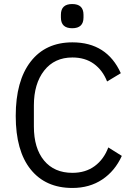

<svg xmlns="http://www.w3.org/2000/svg" viewBox="-20 -920 661 952"><path d="M282 -833V-847Q282 -900 338 -900Q394 -900 394 -847V-833Q394 -780 338 -780Q282 -780 282 -833ZM339 12Q206 12 132 -80Q58 -172 58 -345Q58 -519 132 -614.5Q206 -710 339 -710Q510 -710 579 -557L511 -516Q489 -572 445.5 -603.5Q402 -635 339 -635Q250 -635 199 -570Q148 -505 148 -397V-293Q148 -185 198.5 -124Q249 -63 339 -63Q404 -63 449.5 -96.5Q495 -130 517 -189L584 -147Q550 -72 487 -30Q424 12 339 12Z"/></svg>

Font: Anuphan
Style: Regular
Weight: 400
Designer: Mike Abbink, Paul van der Laan, Pieter van Rosmalen, Mint Tantisuwanna
Foundry: Bold Monday; Cadson Demak
Version: Version 3.002;hotconv 1.0.109;makeotfexe 2.5.65596